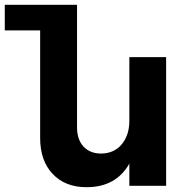

<svg xmlns="http://www.w3.org/2000/svg" viewBox="-81 -777 791 803"><path d="M460 -538.1H613.8V0H460V-92.8Q404.3 5.9 280.8 5.9Q191.4 5.9 139.2 -49.6Q86.9 -105 86.9 -200.2V-649.9H-61V-756.8H241.2V-244.1Q241.2 -193.4 268.3 -164.1Q295.4 -134.8 341.8 -134.8Q396.5 -135.3 428.2 -173.6Q460 -211.9 460 -272Z"/></svg>

Font: Montserrat arm SemiBold
Style: Regular
Weight: 600
Designer: Julieta Ulanovsky
Foundry: Julieta Ulanovsky
Version: Version 6.000;PS 006.000;hotconv 1.0.88;makeotf.lib2.5.64775